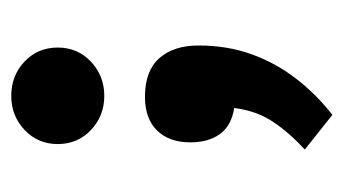

<svg xmlns="http://www.w3.org/2000/svg" viewBox="-154 -452 605 338"><g transform="rotate(90 149.0 -283.5)"><path d="M64.2 -82.1Q64.2 -47 88.9 -23.7Q113.5 -0.3 149.3 -0.3Q184.4 -0.3 209.3 -23.8Q234.1 -47.3 234.1 -82.1Q234.1 -117.3 209.3 -140.7Q184.4 -164.1 149.3 -164.1Q114.2 -164.1 89.2 -140.7Q64.2 -117.3 64.2 -82.1ZM243.7 -517.1 182.7 -565.6Q146.2 -537.1 118.7 -501.4Q91.2 -465.7 75.9 -423Q60.6 -380.4 60.6 -330Q60.6 -286.3 82.9 -261Q105.2 -235.7 151.1 -235.7Q189.3 -235.7 210.2 -257Q231.1 -278.3 231.1 -315.4Q231.1 -347.9 216.2 -368Q201.3 -388.1 170.6 -392.8Q175.6 -432.2 194.8 -461Q214.1 -489.8 243.7 -517.1Z"/></g></svg>

Font: Vazirmatn RD NL
Style: Regular
Weight: 400
Designer: Saber Rastikerdar
Foundry: Saber Rastikerdar
Version: Version 32.101